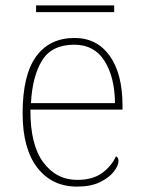

<svg xmlns="http://www.w3.org/2000/svg" viewBox="-20 -683 529 713"><path d="M266 10Q173 10 118.5 -60.5Q64 -131 64 -262Q64 -404 114 -473Q164 -542 257 -542Q340 -542 387.5 -475.5Q435 -409 435 -290V-276H93Q92 -146 140.5 -80.5Q189 -15 267 -15Q324 -15 359 -40.5Q394 -66 411 -103Q420 -97 420 -85Q420 -68 402.5 -45.5Q385 -23 351 -6.5Q317 10 266 10ZM407 -300Q406 -397 368 -457Q330 -517 256 -517Q172 -517 136 -458Q100 -399 95 -300ZM114 -638V-663H404V-638Z"/></svg>

Font: Noto Serif Myanmar Thin
Style: Regular
Weight: 100
Designer: Ben Mitchell and the Monotype Design Team
Foundry: Monotype Imaging Inc.
Version: Version 2.106; ttfautohint (v1.8.4.7-5d5b)